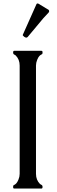

<svg xmlns="http://www.w3.org/2000/svg" viewBox="-20 -1095 333 1115"><path d="M192.4 -1072.3Q198.7 -1077.6 205.1 -1072.3L262.7 -1037.6Q268.1 -1029.8 262.7 -1022.5Q262.7 -1022.5 230.5 -987.8L141.6 -881.3Q130.9 -869.1 113.3 -888.2Q110.4 -891.1 113.8 -896ZM62.5 -799.8H220.7Q227.1 -799.8 227.1 -791.3Q227.1 -782.7 224.9 -781Q222.7 -779.3 218.8 -777.6Q214.8 -775.9 208.7 -769.8Q202.6 -763.7 195.8 -747.3Q189 -731 189 -714.4V-85.4Q189 -49.8 212.4 -26.4Q214.4 -24.4 220.7 -21.5Q227.1 -18.6 227.1 -9.3Q227.1 0 220.7 0H62.5Q56.2 0 56.2 -8.5Q56.2 -17.1 58.3 -18.8Q60.5 -20.5 64.5 -22.2Q68.4 -23.9 74.5 -30Q80.6 -36.1 87.4 -52.5Q94.2 -68.8 94.2 -85.4V-714.4Q94.2 -750 70.8 -773.4Q68.8 -775.4 62.5 -778.3Q56.2 -781.2 56.2 -790.5Q56.2 -799.8 62.5 -799.8Z"/></svg>

Font: Della Respira
Style: Regular
Weight: 500
Version: Version 0.201